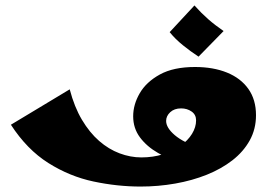

<svg xmlns="http://www.w3.org/2000/svg" viewBox="-20 -678 1000 705"><path d="M496 7Q411 7 323.5 -11.5Q236 -30 157.5 -79.5Q79 -129 20 -220L236 -350Q253 -285 281 -238Q309 -191 344 -160.5Q379 -130 419 -115Q459 -100 499 -100Q542 -100 578.5 -111.5Q615 -123 642.5 -142.5Q670 -162 685 -186.5Q700 -211 700 -236Q700 -257 683.5 -268.5Q667 -280 645 -280Q620 -280 605 -266Q590 -252 590 -234Q590 -209 621.5 -182Q653 -155 714 -135L649 -78Q601 -93 560 -116.5Q519 -140 494 -173.5Q469 -207 469 -251Q469 -294 493 -335.5Q517 -377 567 -404.5Q617 -432 696 -432Q763 -432 813.5 -411.5Q864 -391 892 -351.5Q920 -312 920 -255Q920 -204 897 -162.5Q874 -121 833.5 -89.5Q793 -58 739.5 -36.5Q686 -15 623.5 -4Q561 7 496 7ZM709 -470Q680 -489 651.5 -512Q623 -535 603 -560L694 -658Q719 -630 744 -608Q769 -586 801 -564Z"/></svg>

Font: Marhey
Style: Bold
Weight: 700
Designer: Nur Syamsi & Bustanul Arifin
Foundry: Namelatype
Version: Version 1.000